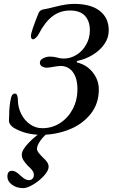

<svg xmlns="http://www.w3.org/2000/svg" viewBox="-20 -679 579 987"><path d="M49 -23Q40 -29 33 -38.5Q26 -48 26 -59Q27 -66 27 -83Q27 -137 37 -177Q42 -198 57 -198Q72 -198 72 -161Q73 -125 89.5 -92.5Q106 -60 134.5 -40Q163 -20 198 -20Q248 -20 289 -46.5Q330 -73 354 -118.5Q378 -164 378 -221Q378 -277 354.5 -308.5Q331 -340 291 -340Q284 -340 274 -338.5Q264 -337 258 -336Q231 -331 220 -331Q207 -331 196 -337.5Q185 -344 185 -357Q185 -371 202 -379.5Q219 -388 237 -388Q254 -388 270 -384Q290 -378 307 -378Q343 -378 374 -397.5Q405 -417 423.5 -450.5Q442 -484 442 -523Q442 -570 417 -597.5Q392 -625 340 -625Q289 -625 250 -595.5Q211 -566 179 -504Q174 -494 165 -485.5Q156 -477 150 -477Q144 -477 141.5 -482Q139 -487 139 -494Q139 -515 178 -611Q182 -621 190.5 -626Q199 -631 205 -631Q220 -633 267 -645Q321 -659 361 -659Q447 -659 493 -623Q539 -587 539 -523Q539 -484 516 -451.5Q493 -419 456.5 -397Q420 -375 382 -367Q375 -366 374.5 -362Q374 -358 379 -357Q427 -345 457.5 -306Q488 -267 488 -219Q488 -145 445 -92Q402 -39 334 -12.5Q266 14 191 14Q111 14 49 -23ZM18 229Q18 199 41 199Q60 199 81 220Q85 223 94 231Q103 239 111.5 243Q120 247 130 247Q140 247 147 239.5Q154 232 154 221Q154 209 148 200Q142 191 133.5 183Q125 175 122 172Q108 157 100 144Q92 131 92 116Q92 92 128.5 54Q165 16 209 -10H242Q203 21 186.5 45.5Q170 70 170 86Q170 95 177.5 105Q185 115 200 130Q230 156 230 178Q230 198 206.5 224Q183 250 151.5 269Q120 288 99 288Q65 288 41.5 270.5Q18 253 18 229Z"/></svg>

Font: EB Garamond Medium
Style: Italic
Weight: 500
Italic angle: -17.2°
Designer: Georg Duffner and Octavio Pardo
Foundry: Georg Duffner
Version: Version 1.000